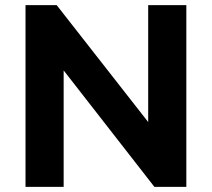

<svg xmlns="http://www.w3.org/2000/svg" viewBox="-20 -725 822 745"><path d="M79 0V-705H200L571 -231H555V-705H703V0H579L212 -471H227V0Z"/></svg>

Font: Nunito Sans 10pt ExtraBold
Style: Regular
Weight: 800
Designer: Vernon Adams
Foundry: Vernon Adams
Version: Version 3.101;gftools[0.9.27]